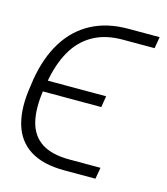

<svg xmlns="http://www.w3.org/2000/svg" viewBox="-88 -615 593 683"><g transform="rotate(15 208.5 -273.5)"><path d="M218.8 -42.5H333.5L326.2 -0.5H211.4Q132.3 -0.5 84.7 -30.8Q37.1 -61 20.8 -119.4Q4.4 -177.7 18.1 -260.7L21.5 -285.2Q35.6 -368.2 71.8 -426.3Q107.9 -484.4 165.5 -515.1Q223.1 -545.9 301.3 -545.9H416.5L409.2 -503.4H294.4Q230 -503.9 184.1 -478.5Q138.2 -453.1 110.4 -404.3Q82.5 -355.5 70.8 -285.2L66.4 -260.7Q55.2 -188.5 67.1 -139.9Q79.1 -91.3 116.5 -66.9Q153.8 -42.5 218.8 -42.5ZM287.1 -293.5 280.3 -252H35.2L42 -293.5Z"/></g></svg>

Font: Inter 18pt ExtraLight
Style: Italic
Weight: 250
Italic angle: -9.3988°
Designer: Rasmus Andersson
Foundry: rsms
Version: Version 4.001;git-66647c0bb